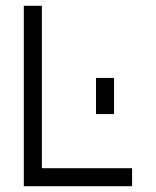

<svg xmlns="http://www.w3.org/2000/svg" viewBox="-20 -645 540 665"><path d="M437.5 0V-62.5H125V-625H62.5Q62.5 -625 62.5 0ZM312.5 -375Q312.5 -375 312.5 -250H375Q375 -250 375 -375Z"/></svg>

Font: CalcUnifontExMono
Style: Regular
Weight: 500
Version: Version 15.0.06